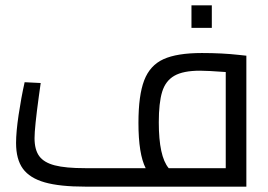

<svg xmlns="http://www.w3.org/2000/svg" viewBox="-20 -697 1000 717"><path d="M40 0ZM900 -489V0H299Q203 0 147 -16Q91 -32 65.5 -67Q40 -102 40 -163Q40 -204 49.5 -268Q59 -332 72 -390L132 -387Q131 -380 125 -337Q109 -220 109 -181Q109 -138 126.5 -114Q144 -90 184.5 -79.5Q225 -69 298 -69H524Q497 -122 497 -238Q497 -341 518.5 -397Q540 -453 590.5 -476Q641 -499 734 -499Q810 -499 872 -492ZM610 -69H823V-428Q755 -433 727 -433Q664 -433 631 -414Q598 -395 585.5 -354Q573 -313 573 -240Q573 -113 610 -69ZM695 -677H771V-593H695Z"/></svg>

Font: Cairo
Style: Regular
Weight: 400
Designer: Mohamed Gaber, the designers of Titillium
Foundry: Kief Type Foundry
Version: Version 2.009; ttfautohint (v1.5.33-1714) -l 8 -r 50 -G 200 